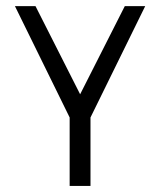

<svg xmlns="http://www.w3.org/2000/svg" viewBox="-20 -614 529 634"><path d="M459.5 -593.8 278.8 -226.1V0H210V-226.1L29.3 -593.8H97.2L244.6 -302.7L392.1 -593.8Z"/></svg>

Font: Meera
Style: Regular
Weight: 400
Designer: Hussain KH and Suresh P for Swathanthra Malayalam Computing (SMC)
Version: 7.0.0+20160512